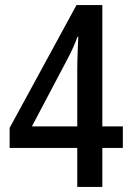

<svg xmlns="http://www.w3.org/2000/svg" viewBox="-20 -804 520 758"><path d="M285 -66H384V-220H465V-305H384V-784H282L18 -299V-220H285ZM106 -305 249 -576C263 -602 275 -629 286 -659H289C288 -632 285 -568 285 -533V-305Z"/></svg>

Font: Noto Sans Malayalam UI Condensed Medium
Style: Regular
Weight: 500
Width: 3
Designer: Jelle Bosma - Monotype Design Team
Foundry: Monotype Imaging Inc.
Version: Version 2.104